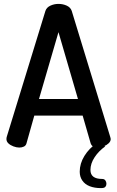

<svg xmlns="http://www.w3.org/2000/svg" viewBox="-20 -757 601 985"><path d="M79 0Q65 0 49 -6Q33 -12 23 -21.5Q13 -31 13 -44Q13 -47 14 -53L213 -701Q219 -719 238.5 -728Q258 -737 280 -737Q303 -737 322.5 -728Q342 -719 348 -701L546 -53Q548 -47 548 -44Q548 -32 537.5 -22Q527 -12 511.5 -6Q496 0 481 0Q468 0 458.5 -5Q449 -10 445 -22L404 -164H156L116 -22Q113 -10 102.5 -5Q92 0 79 0ZM180 -249H380L280 -592ZM498 208Q465 208 440.5 198.5Q416 189 402.5 169.5Q389 150 389 124Q389 82 413 43Q437 4 478 -24L520 -6Q487 17 465.5 49.5Q444 82 444 115Q444 138 459 149.5Q474 161 504 161Q515 161 520.5 168.5Q526 176 526 186Q526 195 520.5 201.5Q515 208 498 208Z"/></svg>

Font: Dosis SemiBold
Style: Regular
Weight: 600
Designer: EdgarTolentino, PabloImpallari, IginoMarini
Foundry: EdgarTolentino, PabloImpallari, IginoMarini
Version: Version 3.001; ttfautohint (v1.8.2)